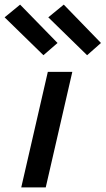

<svg xmlns="http://www.w3.org/2000/svg" viewBox="-84 -811 457 831"><path d="M114 0H8L123 -500H229ZM104 -572 -64 -736 3 -791 165 -625ZM293 -572 125 -736 192 -791 353 -625Z"/></svg>

Font: Storia Sans SemiBold
Style: Italic
Weight: 600
Italic angle: -13°
Designer: Campivisivi
Foundry: Accademia di Belle Arti di Urbino and students of MA course of Visual design
Version: Version 60.001;May 25, 2020;FontCreator 12.0.0.2522 64-bit